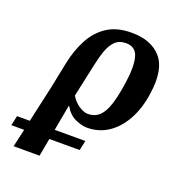

<svg xmlns="http://www.w3.org/2000/svg" viewBox="-255 -670 974 1030"><g transform="rotate(20 232.5 -154.5)"><path d="M-115 138 -103 82H-30L16 -124L47 -276Q63 -353 96 -415Q129 -477 184 -513Q239 -549 323 -549Q435 -549 491.5 -484.5Q548 -420 528 -280Q516 -191 480.5 -125.5Q445 -60 391.5 -24Q338 12 270 12Q241 12 203.5 -4.5Q166 -21 141 -65H139L112 82H287L275 138H102L83 240H-65L-42 138ZM250 -59Q287 -59 312.5 -81.5Q338 -104 355 -155Q372 -206 384 -292Q397 -386 382.5 -436Q368 -486 313 -486Q275 -486 252 -463.5Q229 -441 215 -401.5Q201 -362 191 -313L151 -128Q169 -97 197.5 -78Q226 -59 250 -59Z"/></g></svg>

Font: Noto Serif SemiCondensed
Style: Bold Italic
Weight: 700
Width: 4
Italic angle: -12°
Designer: Monotype Design Team
Foundry: Monotype Imaging Inc.
Version: Version 2.014